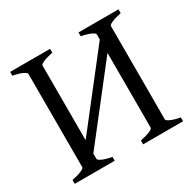

<svg xmlns="http://www.w3.org/2000/svg" viewBox="-137 -765 929 914"><g transform="rotate(-30 327.0 -307.5)"><path d="M24.4 0V-21Q57.6 -27.8 76.4 -35.9Q95.2 -43.9 95.2 -50.8V-564Q95.2 -569.8 77.4 -578.6Q59.6 -587.4 24.4 -594.2V-615.2H244.1V-594.2Q210.9 -587.4 192.1 -579.1Q173.3 -570.8 173.3 -564V-153.8L471.2 -535.2V-564Q471.2 -569.8 453.4 -578.6Q435.5 -587.4 400.4 -594.2V-615.2H620.1V-594.2Q586.9 -587.4 568.1 -579.1Q549.3 -570.8 549.3 -564V-50.8Q549.3 -44.9 567.1 -36.4Q585 -27.8 620.1 -21V0H400.4V-21Q433.6 -27.8 452.4 -35.9Q471.2 -43.9 471.2 -50.8V-461.9L173.3 -80.6V-50.8Q173.3 -44.9 190.9 -36.4Q208.5 -27.8 244.1 -21V0Z"/></g></svg>

Font: Gentium
Style: Regular
Weight: 400
Designer: J. Victor Gaultney
Version: Version 1.03; 2011; OFL 1.1 release